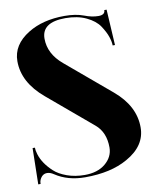

<svg xmlns="http://www.w3.org/2000/svg" viewBox="-78 -730 649 796"><g transform="rotate(-10 246.5 -332.0)"><path d="M247.6 -668.9Q294.4 -668.9 328.1 -656.2Q359.4 -644 386.7 -644Q414.6 -644 414.6 -664.1H424.3L433.1 -513.7H423.3Q423.3 -529.3 416 -550.8Q408.7 -572.3 391.6 -598.1Q374.5 -624 337.4 -641.6Q300.3 -659.2 249.5 -659.2Q149.9 -659.2 149.9 -590.3Q149.9 -526.4 208 -477.5L394.5 -320.3Q478.5 -249.5 478.5 -159.2Q478.5 -81.5 395.5 -35.2Q325.2 4.9 216.8 4.9Q143.6 4.9 90.8 -30.3Q76.2 -40 63.5 -40Q42.5 -40 32.2 -16.6Q29.3 -9.8 29.3 0H19.5L22.5 -152.3H32.2Q32.2 -140.6 37.1 -124.5Q49.3 -84 88.9 -47.4Q108.4 -29.3 142.1 -17.1Q175.8 -4.9 216.8 -4.9Q270.5 -4.9 303.2 -31.7Q336.9 -59.6 336.9 -99.6Q336.9 -163.6 295.9 -198.2L109.4 -355.5Q22.9 -428.2 22.9 -517.6Q22.9 -586.9 93.8 -630.4Q156.2 -668.9 247.6 -668.9Z"/></g></svg>

Font: spinweradBold
Style: Regular
Weight: 700
Width: 7
Version: Version 0.3 ; ttfautohint (v1.2) -l 8 -r 50 -G 200 -x 14 -D 